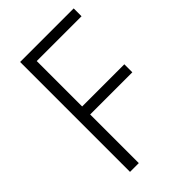

<svg xmlns="http://www.w3.org/2000/svg" viewBox="-214 -798 882 882"><g transform="rotate(-45 227.0 -357.0)"><path d="M148 0V-316H422V-368H148V-663H439V-714H91V0Z"/></g></svg>

Font: Noto Sans Armenian SemiCondensed Light
Style: Regular
Weight: 300
Width: 4
Designer: Monotype Design Team
Foundry: Monotype Imaging Inc.
Version: Version 2.008